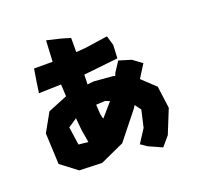

<svg xmlns="http://www.w3.org/2000/svg" viewBox="-141 -918 1160 1130"><g transform="rotate(-20 439.0 -353.0)"><path d="M269.5 -275.4 276.4 -200.2 290 -119.1 230.5 -125 213.9 -238.3ZM492.2 -301.8 422.9 -221.7 418.9 -218.8 412.1 -248 408.2 -309.6 464.8 -312.5ZM619.1 -509.8 579.1 -448.2 571.3 -429.7 560.5 -433.6 442.4 -443.4 401.4 -439.5 403.3 -500 496.1 -509.8 619.1 -523.4 623 -606.4 605.5 -666 465.8 -645.5 404.3 -640.6V-729.5L347.7 -746.1L260.7 -766.6L253.9 -634.8H137.7L125 -557.6L115.2 -488.3L254.9 -492.2L258.8 -417L136.7 -367.2L72.3 -252L81.1 -57.6L182.6 19.5L324.2 24.4L474.6 -43.9L609.4 -212.9L620.1 -230.5L648.4 -192.4L624 -85.9L570.3 -2.9L608.4 23.4L693.4 61.5L743.2 2.9L803.7 -146.5L785.2 -285.2L702.1 -363.3L752.9 -444.3L696.3 -486.3Z"/></g></svg>

Font: MaokenAssortedSans-TC
Style: Regular
Weight: 500
Version: Version 0.83